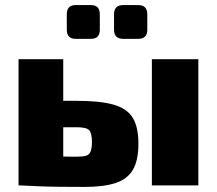

<svg xmlns="http://www.w3.org/2000/svg" viewBox="-20 -730 855 756"><path d="M282 -333Q374 -333 427 -318Q480 -303 502.5 -266.5Q525 -230 525 -164Q525 -98 503 -61Q481 -24 434 -9Q387 6 313 6Q256 6 213 5.5Q170 5 133.5 3.5Q97 2 59 0L71 -116Q91 -115 148 -114Q205 -113 282 -113Q307 -113 319.5 -117Q332 -121 337 -134Q342 -147 342 -171Q342 -206 331 -217.5Q320 -229 282 -229H70V-333ZM229 -497V0H53V-497ZM761 -497V0H578V-497ZM524 -710Q560 -710 560 -674V-613Q560 -577 524 -577H465Q429 -577 429 -613V-674Q429 -710 465 -710ZM338 -710Q373 -710 373 -674V-613Q373 -577 338 -577H278Q243 -577 243 -613V-674Q243 -710 278 -710Z"/></svg>

Font: Exo 2 ExtraBold
Style: Regular
Weight: 800
Designer: Natanael Gama
Foundry: Natanael Gama
Version: Version 2.010